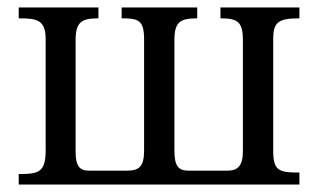

<svg xmlns="http://www.w3.org/2000/svg" viewBox="-20 -493 852 513"><path d="M780 0V-32C724 -32 710 -37 710 -91V-389C710 -434 724 -444 780 -444V-473H569V-444C615 -444 629 -435 629 -385V-90C629 -49 615 -37 587 -37H485C458 -37 446 -47 446 -91V-386C446 -435 462 -444 507 -444V-473H305V-444C349 -444 365 -440 365 -388V-91C365 -46 350 -37 319 -37H219C193 -37 182 -48 182 -89V-386C182 -435 199 -444 243 -444V-473H30V-444C79 -444 102 -440 102 -388V-93C102 -33 85 -28 30 -28V0Z"/></svg>

Font: STIX Two Text
Style: Regular
Weight: 400
Designer: Ross Mills, John Hudson & Paul Hanslow, Tiro Typeworks Ltd; with prior portions MicroPress Inc., and Coen Hoffman.
Foundry: Tiro Typeworks Ltd
Version: Version 2.13 b171